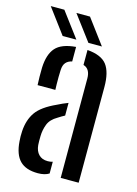

<svg xmlns="http://www.w3.org/2000/svg" viewBox="-117 -824 637 893"><g transform="rotate(15 202.0 -377.0)"><path d="M49.5 -389Q48.5 -408 48.2 -430.2Q48 -452.5 48.5 -473Q51 -537 79.2 -569.2Q107.5 -601.5 176.5 -607V-537Q157.5 -533 146.8 -520.8Q136 -508.5 135 -484.5Q134 -471 134 -451.8Q134 -432.5 134.2 -415Q134.5 -397.5 135 -389ZM265 0V-478.5Q265 -525 231.5 -535V-607Q299.5 -601.5 325.8 -566.8Q352 -532 352 -461L351.5 0ZM36 -114.5Q35 -126.5 34.8 -139Q34.5 -151.5 35.5 -164Q39 -218.5 65 -255.8Q91 -293 159.5 -324Q171 -330 184 -335.8Q197 -341.5 210 -346.5V-285.5Q202.5 -282 194.8 -277Q187 -272 178 -266.5Q145.5 -248 135 -220.5Q124.5 -193 124 -163Q123.5 -149.5 123.8 -140Q124 -130.5 124.5 -120.5Q127 -92 142.8 -75.8Q158.5 -59.5 186 -59.5Q199.5 -59.5 210 -63V-6.5Q189 6.5 156 6.5Q98.5 6.5 69.5 -22.8Q40.5 -52 36 -114.5ZM103 -640 13.5 -760H79L169 -640ZM227 -640 137 -760H202.5L292 -640Z"/></g></svg>

Font: Big Shoulders Stencil Text Medium
Style: Regular
Weight: 500
Designer: Patric King
Foundry: XO Type Co
Version: Version 1.000